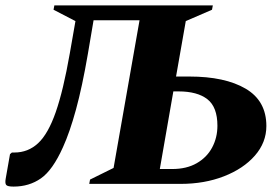

<svg xmlns="http://www.w3.org/2000/svg" viewBox="-50 -680 1025 710"><path d="M275 -481Q254 -359 231 -275Q208 -191 183 -136Q145 -51 101.5 -20.5Q58 10 0 10Q-22 10 -27 4Q-32 -2 -29 -19L-13 -110L-6 -116H3Q54 -116 91 -150.5Q128 -185 156 -265Q184 -345 208 -482L229 -602L148 -644L151 -660H737L734 -644L637 -602L601 -397H650Q782 -397 858.5 -352Q935 -307 935 -214Q935 -153 892.5 -104.5Q850 -56 778 -28Q706 0 618 0H280L283 -16L370 -59L466 -605H296ZM541 -55H587Q640 -55 677.5 -76.5Q715 -98 734.5 -134.5Q754 -171 754 -215Q754 -284 717 -313Q680 -342 610 -342H591Z"/></svg>

Font: Spectral ExtraBold
Style: Italic
Weight: 800
Italic angle: -10°
Designer: Jean-Baptiste Levee
Foundry: Production Type
Version: Version 2.001